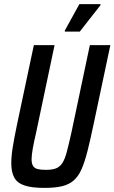

<svg xmlns="http://www.w3.org/2000/svg" viewBox="-20 -908 558 936"><path d="M196 8Q136 8 100.5 -3.5Q65 -15 50 -41.5Q35 -68 35 -112Q35 -147 42.5 -193Q50 -239 63 -301L145 -688H246L156 -261Q145 -214 139.5 -182.5Q134 -151 134 -131Q134 -111 141 -99.5Q148 -88 163 -84Q178 -80 204 -80Q234 -80 252.5 -87Q271 -94 283.5 -112.5Q296 -131 305.5 -167Q315 -203 328 -261L418 -688H518L436 -301Q420 -225 406.5 -171.5Q393 -118 377.5 -83Q362 -48 339 -28Q316 -8 281.5 0Q247 8 196 8ZM296 -754V-759L367 -888H470V-883L369 -754Z"/></svg>

Font: Saira Condensed Medium
Style: Italic
Weight: 500
Width: 3
Italic angle: -12°
Designer: Hector Gatti with collaboration of the Omnibus-Type team
Foundry: Omnibus-Type
Version: Version 1.101